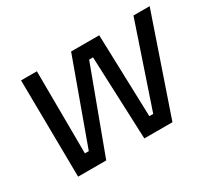

<svg xmlns="http://www.w3.org/2000/svg" viewBox="-103 -680 945 858"><g transform="rotate(-30 370.0 -251.0)"><path d="M82.5 -0.8 76.7 -500V-500.8H158.3L160.8 -75.8H180.8L335 -500.8H480L493.3 -75.8H513.3L656.7 -500.8H740V-500L569.2 -0.8H424.2L406.7 -429.2H386.7L227.5 -0.8Z"/></g></svg>

Font: Familjen Grotesk GF
Style: Italic
Weight: 400
Designer: Anders Wikstroem, Jonas Baeckman, Matilda Gysing, Kristian Moeller
Foundry: Familjen STHML AB
Version: Version 2.000; Beta; Release 4; Build 6